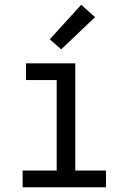

<svg xmlns="http://www.w3.org/2000/svg" viewBox="-20 -786 540 806"><path d="M75 0V-70H218V-450H89V-520H296V-70H425V0ZM237 -579 189 -621 321 -766 379 -714Z"/></svg>

Font: Iosevka www.saffi
Style: Regular
Weight: 400
Monospace: yes
Designer: Belleve Invis
Foundry: Belleve Invis
Version: Version 22.0.2; ttfautohint (v1.8.3)